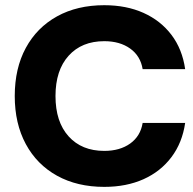

<svg xmlns="http://www.w3.org/2000/svg" viewBox="-20 -705 740 738"><path d="M380.8 13.3Q276.7 13.3 199.2 -29.6Q121.7 -72.5 79.2 -151.2Q36.7 -230 36.7 -335.8Q36.7 -442.5 79.2 -520.8Q121.7 -599.2 199.2 -642.1Q276.7 -685 380.8 -685Q465.8 -685 531.7 -655.4Q597.5 -625.8 639.2 -570.8Q680.8 -515.8 691.7 -439.2H528.3Q520 -490 480.4 -518.3Q440.8 -546.7 380.8 -546.7Q294.2 -546.7 243.8 -490.8Q193.3 -435 193.3 -335.8Q193.3 -236.7 243.8 -180.8Q294.2 -125 380.8 -125Q440.8 -125 480.4 -153.3Q520 -181.7 528.3 -232.5H691.7Q680.8 -156.7 639.2 -101.3Q597.5 -45.8 531.7 -16.2Q465.8 13.3 380.8 13.3Z"/></svg>

Font: Funnel Display ExtraBold
Style: Regular
Weight: 800
Designer: NORD ID, Kristian Moeller
Foundry: Dicotype
Version: Version 1.000